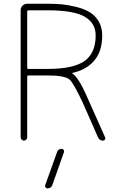

<svg xmlns="http://www.w3.org/2000/svg" viewBox="-20 -775 632 1030"><path d="M126 -410.2Q126 -405.3 130.9 -405.3H236.3Q374 -405.3 433.6 -447.8Q493.2 -490.2 493.2 -585Q493.2 -651.4 434.1 -685.5Q375 -719.7 236.3 -719.7H130.9Q126 -719.7 126 -714.8ZM234.4 235.4Q227.5 235.4 223.6 229.5Q219.7 223.6 222.7 217.8L286.1 41Q292 23.4 310.5 23.4Q317.4 23.4 321.3 28.8Q325.2 34.2 323.2 41L260.7 217.8Q253.9 235.4 234.4 235.4ZM368.2 -383.8Q367.2 -383.8 367.2 -382.3Q367.2 -380.9 368.2 -380.9Q384.8 -369.1 399.4 -346.7Q421.9 -314.5 455.1 -237.3L543.9 -38.1Q544.9 -35.2 544.9 -33.2Q544.9 -29.3 543 -26.4Q539.1 -20.5 533.2 -20.5Q513.7 -20.5 505.9 -38.1L423.8 -224.6Q401.4 -271.5 388.7 -294.9Q376 -318.4 363.8 -335.9Q351.6 -353.5 334 -358.9Q316.4 -364.3 296.4 -367.2Q276.4 -370.1 236.3 -370.1H130.9Q126 -370.1 126 -365.2V-38.1Q126 -31.2 120.6 -25.9Q115.2 -20.5 108.4 -20.5Q101.6 -20.5 96.2 -25.9Q90.8 -31.2 90.8 -38.1V-720.7Q90.8 -734.4 101.1 -744.6Q111.3 -754.9 125 -754.9H236.3Q278.3 -754.9 313.5 -751.5Q348.6 -748 389.6 -737.8Q430.7 -727.5 460 -710.4Q489.3 -693.4 508.8 -661.1Q528.3 -628.9 528.3 -585Q528.3 -496.1 482.4 -446.3Q442.4 -400.4 368.2 -383.8Z"/></svg>

Font: Gen Jyuu Gothic ExtraLight
Style: Regular
Weight: 100
Designer: [Source Han Sans]
Ryoko NISHIZUKA  (kana & ideographs); Paul D. Hunt (Latin, Greek & Cyrillic); Wenlong ZHANG  (bopomofo
Version: Version 1.002.20150607